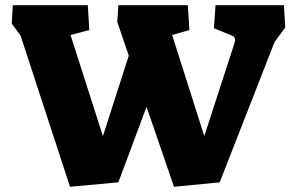

<svg xmlns="http://www.w3.org/2000/svg" viewBox="-20 -694 1132 735"><path d="M59 -557 25 -604 29 -674H316L322 -579L250 -560L374 -173L473 -481L429 -610L433 -674H699L705 -579L639 -560L762 -173L877 -527Q880 -535 880 -541Q880 -554 867 -558L799 -586L805 -674H1067L1072 -589L1031 -533L821 4L646 21L541 -285L433 4L248 21Z"/></svg>

Font: Suez One
Style: Regular
Weight: 400
Designer: Michal Sahar
Foundry: Hagilda
Version: Version 1.001